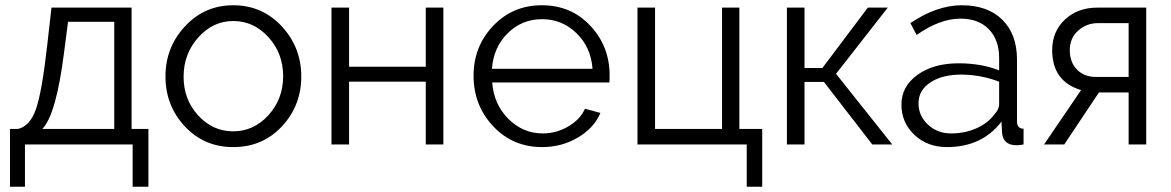

<svg xmlns="http://www.w3.org/2000/svg" viewBox="-20 -550 4460 731"><path d="M18 161V-59H48Q94 -69 117 -135Q140 -201 160 -380L176 -521H481V-59H545V161H485V0H75V161ZM141 -59H415V-467H239L224 -351Q194 -113 141 -59Z M868 10Q757 10 683.5 -69Q610 -148 610 -259Q610 -370 684.5 -450Q759 -530 868 -530Q978 -530 1052.5 -450Q1127 -370 1127 -259Q1127 -148 1053.5 -69Q980 10 868 10ZM868 -470Q791 -470 735 -407.5Q679 -345 679 -258Q679 -171 734.5 -110.5Q790 -50 868 -50Q946 -50 1002 -111.5Q1058 -173 1058 -260Q1058 -347 1002 -408.5Q946 -470 868 -470Z M1309 -521V-296H1601V-521H1668V0H1601V-239H1309V0H1242V-521Z M2044 10Q1932 10 1857.5 -69.5Q1783 -149 1783 -262Q1783 -373 1857.5 -451.5Q1932 -530 2043 -530Q2155 -530 2228 -451.5Q2301 -373 2301 -263Q2301 -240 2300 -236H1854Q1860 -153 1915.5 -97.5Q1971 -42 2047 -42Q2098 -42 2143.5 -68.5Q2189 -95 2207 -136L2266 -120Q2242 -63 2180.5 -26.5Q2119 10 2044 10ZM1853 -288H2236Q2230 -370 2175 -423.5Q2120 -477 2044 -477Q1967 -477 1913 -423.5Q1859 -370 1853 -288Z M2407 0V-521H2474V-59H2729V-521H2795V-59H2882V161H2823V0Z M3111 -291 3284 -521H3360L3163 -269L3377 0H3301L3117 -238H3043V0H2976V-521H3043V-291Z M3585 10Q3511 10 3461.5 -36.5Q3412 -83 3412 -152Q3412 -221 3473 -265Q3534 -309 3630 -309Q3716 -309 3784 -282V-329Q3784 -398 3745 -438.5Q3706 -479 3637 -479Q3558 -479 3470 -417L3446 -462Q3547 -530 3642 -530Q3740 -530 3796 -475Q3852 -420 3852 -323V-88Q3852 -60 3877 -60V0Q3861 3 3851 3Q3798 3 3795 -46L3793 -87Q3719 10 3585 10ZM3601 -42Q3654 -42 3698.5 -62Q3743 -82 3766 -115Q3784 -133 3784 -154V-239Q3713 -266 3639 -266Q3567 -266 3522 -236Q3477 -206 3477 -157Q3477 -109 3513 -75.5Q3549 -42 3601 -42Z M3955 0 4096 -207Q3986 -240 3986 -359Q3986 -430 4034.5 -475.5Q4083 -521 4158 -521H4344V0H4277V-198H4164L4032 0ZM4153 -257H4277V-462H4161Q4117 -462 4085 -433.5Q4053 -405 4053 -359Q4053 -313 4080.5 -285Q4108 -257 4153 -257Z"/></svg>

Font: Raleway
Style: Regular
Weight: 400
Designer: Matt McInerney, Pablo Impallari, Rodrigo Fuenzalida
Foundry: Matt McInerney, Pablo Impallari, Rodrigo Fuenzalida
Version: Version 1.000;PS 001.001;hotconv 1.0.56; ttfautohint (v1.5)